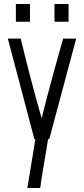

<svg xmlns="http://www.w3.org/2000/svg" viewBox="-20 -692 418 955"><path d="M116 243 156 0H151L19 -500H83Q109 -393 128.5 -318.5Q148 -244 161 -196Q176 -141 187 -105H188Q189 -111 195.5 -137Q202 -163 214.5 -211Q227 -259 246.5 -330.5Q266 -402 294 -500H359L225 0H219Q210 60 199 121.5Q188 183 180 243ZM251 -584V-672H321V-584ZM59 -584V-672H129V-584Z"/></svg>

Font: Marvel
Style: Bold
Weight: 700
Designer: Carolina Trebol
Foundry: Carolina Trebol
Version: Version 1.001